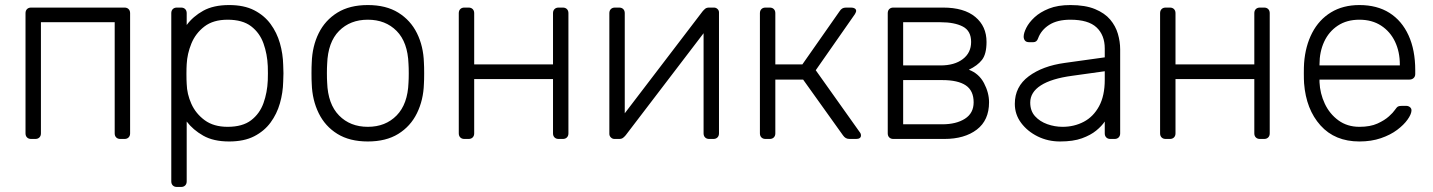

<svg xmlns="http://www.w3.org/2000/svg" viewBox="-20 -550 5673 760"><path d="M103 0Q93 0 87 -6Q81 -12 81 -22V-498Q81 -508 87 -514Q93 -520 103 -520H473Q483 -520 489 -514Q495 -508 495 -498V-22Q495 -12 489 -6Q483 0 473 0H456Q446 0 440 -6Q434 -12 434 -22V-462H142V-22Q142 -12 136 -6Q130 0 120 0Z M680 190Q670 190 664 184Q658 178 658 168V-498Q658 -508 664 -514Q670 -520 680 -520H697Q707 -520 713 -514Q719 -508 719 -498V-451Q744 -485 784.5 -507.5Q825 -530 887 -530Q946 -530 986 -509.5Q1026 -489 1051 -455Q1076 -421 1088 -379Q1100 -337 1101 -293Q1102 -278 1102 -260Q1102 -242 1101 -227Q1100 -183 1088 -141Q1076 -99 1051 -65Q1026 -31 986 -10.5Q946 10 887 10Q825 10 784.5 -13Q744 -36 719 -69V168Q719 178 713 184Q707 190 697 190ZM881 -48Q940 -48 974 -74Q1008 -100 1023 -142Q1038 -184 1040 -232Q1041 -260 1040 -288Q1038 -336 1023 -378Q1008 -420 974 -446Q940 -472 881 -472Q824 -472 789 -445Q754 -418 737.5 -377.5Q721 -337 719 -296Q718 -281 718 -257Q718 -233 719 -218Q720 -178 737.5 -139Q755 -100 790.5 -74Q826 -48 881 -48Z M1436 10Q1364 10 1315.5 -20Q1267 -50 1241.5 -102Q1216 -154 1214 -218Q1213 -233 1213 -260Q1213 -287 1214 -302Q1216 -367 1241.5 -418.5Q1267 -470 1315.5 -500Q1364 -530 1436 -530Q1508 -530 1556.5 -500Q1605 -470 1630.5 -418.5Q1656 -367 1658 -302Q1659 -287 1659 -260Q1659 -233 1658 -218Q1656 -154 1630.5 -102Q1605 -50 1556.5 -20Q1508 10 1436 10ZM1436 -48Q1506 -48 1550 -93Q1594 -138 1597 -223Q1598 -238 1598 -260Q1598 -282 1597 -297Q1594 -383 1550 -427.5Q1506 -472 1436 -472Q1366 -472 1322 -427.5Q1278 -383 1275 -297Q1274 -282 1274 -260Q1274 -238 1275 -223Q1278 -138 1322 -93Q1366 -48 1436 -48Z M1818 0Q1808 0 1802 -6Q1796 -12 1796 -22V-498Q1796 -508 1802 -514Q1808 -520 1818 -520H1835Q1845 -520 1851 -514Q1857 -508 1857 -498V-295H2169V-498Q2169 -508 2175 -514Q2181 -520 2191 -520H2208Q2218 -520 2224 -514Q2230 -508 2230 -498V-22Q2230 -12 2224 -6Q2218 0 2208 0H2191Q2181 0 2175 -6Q2169 -12 2169 -22V-237H1857V-22Q1857 -12 1851 -6Q1845 0 1835 0Z M2412 0Q2404 0 2398 -6Q2392 -12 2392 -20V-498Q2392 -508 2398 -514Q2404 -520 2414 -520H2431Q2441 -520 2447 -514Q2453 -508 2453 -498V-49L2435 -78L2761 -505Q2766 -511 2771.5 -515.5Q2777 -520 2787 -520H2806Q2814 -520 2820 -514.5Q2826 -509 2826 -501V-22Q2826 -12 2820 -6Q2814 0 2804 0H2787Q2777 0 2771 -6Q2765 -12 2765 -22V-441L2786 -446L2457 -15Q2453 -10 2447 -5Q2441 0 2431 0Z M3010 0Q3000 0 2994 -6Q2988 -12 2988 -22V-498Q2988 -508 2994 -514Q3000 -520 3010 -520H3027Q3037 -520 3043 -514Q3049 -508 3049 -498V-295H3156L3303 -505Q3308 -513 3314 -516.5Q3320 -520 3329 -520H3349Q3358 -520 3363.5 -516.5Q3369 -513 3369 -506Q3369 -504 3367.5 -501Q3366 -498 3364 -494L3209 -272L3383 -27Q3388 -21 3388 -14Q3388 -7 3383 -3.5Q3378 0 3369 0H3343Q3334 0 3328 -3.5Q3322 -7 3317 -14L3159 -235H3049V-22Q3049 -12 3043 -6Q3037 0 3027 0Z M3516 0Q3506 0 3500 -6Q3494 -12 3494 -22V-498Q3494 -508 3500 -514Q3506 -520 3516 -520H3713Q3796 -520 3840.5 -483Q3885 -446 3885 -384Q3885 -336 3867 -313Q3849 -290 3815 -274Q3855 -259 3875 -221Q3895 -183 3895 -145Q3895 -74 3846.5 -37Q3798 0 3718 0ZM3555 -58H3710Q3765 -58 3799.5 -80Q3834 -102 3834 -145Q3834 -191 3803 -212Q3772 -233 3710 -233H3555ZM3555 -291H3703Q3758 -291 3791 -316Q3824 -341 3824 -384Q3824 -428 3791 -445Q3758 -462 3703 -462H3555Z M4176 10Q4128 10 4087.5 -10Q4047 -30 4022 -63.5Q3997 -97 3997 -139Q3997 -207 4052 -248Q4107 -289 4195 -301L4353 -323V-358Q4353 -411 4320.5 -441.5Q4288 -472 4217 -472Q4165 -472 4133 -451.5Q4101 -431 4089 -398Q4084 -383 4070 -383H4054Q4042 -383 4037 -389.5Q4032 -396 4032 -405Q4032 -419 4042.5 -440Q4053 -461 4075 -481.5Q4097 -502 4132 -516Q4167 -530 4217 -530Q4276 -530 4314.5 -514Q4353 -498 4374.5 -472.5Q4396 -447 4405 -416Q4414 -385 4414 -355V-22Q4414 -12 4408 -6Q4402 0 4392 0H4375Q4365 0 4359 -6Q4353 -12 4353 -22V-69Q4341 -51 4319 -33Q4297 -15 4262.5 -2.5Q4228 10 4176 10ZM4186 -48Q4232 -48 4270 -68Q4308 -88 4330.5 -129.5Q4353 -171 4353 -234V-268L4224 -250Q4142 -239 4100 -212Q4058 -185 4058 -144Q4058 -111 4077 -90Q4096 -69 4125.5 -58.5Q4155 -48 4186 -48Z M4594 0Q4584 0 4578 -6Q4572 -12 4572 -22V-498Q4572 -508 4578 -514Q4584 -520 4594 -520H4611Q4621 -520 4627 -514Q4633 -508 4633 -498V-295H4945V-498Q4945 -508 4951 -514Q4957 -520 4967 -520H4984Q4994 -520 5000 -514Q5006 -508 5006 -498V-22Q5006 -12 5000 -6Q4994 0 4984 0H4967Q4957 0 4951 -6Q4945 -12 4945 -22V-237H4633V-22Q4633 -12 4627 -6Q4621 0 4611 0Z M5361 10Q5264 10 5207 -53.5Q5150 -117 5142 -220Q5141 -235 5141 -260Q5141 -285 5142 -300Q5147 -368 5174 -420Q5201 -472 5248.5 -501Q5296 -530 5361 -530Q5431 -530 5480 -499Q5529 -468 5555.5 -410Q5582 -352 5582 -272V-257Q5582 -247 5575.5 -241Q5569 -235 5559 -235H5203Q5203 -235 5203 -231Q5203 -227 5203 -225Q5205 -180 5224 -139.5Q5243 -99 5278 -73.5Q5313 -48 5361 -48Q5404 -48 5432.5 -61Q5461 -74 5478 -89.5Q5495 -105 5500 -113Q5509 -126 5514 -128.5Q5519 -131 5530 -131H5546Q5555 -131 5561.5 -125.5Q5568 -120 5567 -111Q5566 -97 5551.5 -76.5Q5537 -56 5510.5 -36Q5484 -16 5446 -3Q5408 10 5361 10ZM5203 -291H5521V-295Q5521 -345 5502 -385Q5483 -425 5447 -448.5Q5411 -472 5361 -472Q5311 -472 5275.5 -448.5Q5240 -425 5221.5 -385Q5203 -345 5203 -295Z"/></svg>

Font: Rubik Light Light
Style: Regular
Weight: 300
Version: Version 2.101